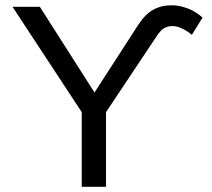

<svg xmlns="http://www.w3.org/2000/svg" viewBox="-20 -714 812 734"><path d="M292.5 0V-285.2L27.8 -688H132.3L341.3 -360.4L507.3 -617.2Q534.2 -659.2 565.2 -676.5Q596.2 -693.8 634.8 -693.8Q664.1 -693.8 694.8 -682.9Q725.6 -671.9 754.4 -647L713.4 -580.6Q700.7 -592.3 679.4 -603.3Q658.2 -614.3 640.1 -614.3Q622.6 -614.3 608.9 -607.2Q595.2 -600.1 579.6 -576.7L385.3 -285.2V0Z"/></svg>

Font: Arimo
Style: Regular
Weight: 400
Designer: Steve Matteson
Foundry: Monotype Imaging Inc.
Version: Version 1.33